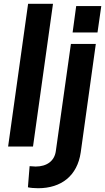

<svg xmlns="http://www.w3.org/2000/svg" viewBox="-20 -777 557 1018"><path d="M155 0 261 -757H129L23 0ZM497 -605 517 -745H384L365 -605ZM182 221C305 221 390 155 408 31L488 -544H356L276 24C269 76 229 106 169 106C161 106 149 105 137 104L128 216C140 219 162 221 182 221Z"/></svg>

Font: Plus Jakarta Sans
Style: Bold Italic
Weight: 700
Italic angle: -8°
Designer: Gumpita Rahayu
Foundry: Tokotype
Version: Version 2.071;gftools[0.9.30]